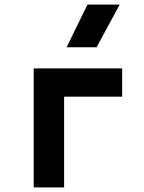

<svg xmlns="http://www.w3.org/2000/svg" viewBox="-20 -815 626 835"><path d="M126.5 0H258.8V-394.5H511.2V-517.6H126.5ZM269.5 -609.4H399.9L500.5 -794.9H360.4Z"/></svg>

Font: Cascadia Code
Style: Bold
Weight: 700
Monospace: yes
Designer: Aaron Bell
Foundry: Saja Typeworks
Version: Version 2404.023